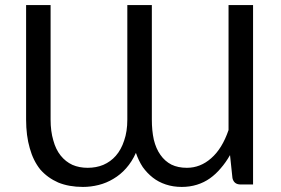

<svg xmlns="http://www.w3.org/2000/svg" viewBox="-20 -737 1119 765"><path d="M988.3 -716.8Q988.3 -538.1 988.3 -2Q975.6 -2 938.5 -2Q912.1 -2 906.2 -27.3Q903.3 -57.6 896.5 -119.1Q879.9 -89.8 859.4 -66.4Q839.8 -43 816.4 -26.4Q793 -9.8 764.6 -1Q736.3 7.8 704.1 7.8Q669.9 7.8 640.6 -2Q611.3 -11.7 588.9 -29.3Q566.4 -46.9 548.8 -71.3Q532.2 -96.7 521.5 -127.9Q505.9 -92.8 482.4 -66.4Q460 -41 431.6 -24.4Q404.3 -7.8 373 0Q341.8 7.8 310.5 7.8Q254.9 7.8 211.9 -9.8Q169.9 -28.3 140.6 -61.5Q112.3 -96.7 98.6 -146.5Q84 -196.3 84 -260.7Q84 -376 84 -607.4Q84 -634.8 84 -716.8Q108.4 -716.8 181.6 -716.8Q181.6 -602.5 181.6 -260.7Q181.6 -213.9 192.4 -177.7Q202.1 -141.6 221.7 -117.2Q241.2 -92.8 268.6 -80.1Q295.9 -68.4 329.1 -68.4Q363.3 -68.4 391.6 -80.1Q420.9 -92.8 441.4 -116.2Q462.9 -140.6 474.6 -176.8Q487.3 -212.9 487.3 -260.7Q487.3 -412.1 487.3 -716.8Q511.7 -716.8 585 -716.8Q585 -602.5 585 -260.7Q585 -215.8 592.8 -180.7Q601.6 -144.5 619.1 -120.1Q636.7 -94.7 663.1 -81.1Q689.5 -68.4 724.6 -68.4Q778.3 -68.4 821.3 -106.4Q865.2 -144.5 890.6 -218.8Q890.6 -384.8 890.6 -716.8Q915 -716.8 988.3 -716.8Z"/></svg>

Font: Lato
Style: Regular
Weight: 400
Designer: Lukasz Dziedzic with Adam Twardoch and Botio Nikoltchev
Version: Version 2.015; 2015-08-06; http://www.latofonts.com/